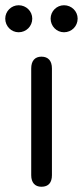

<svg xmlns="http://www.w3.org/2000/svg" viewBox="-42 -707 316 732"><path d="M116 5C143 5 156 -11 156 -39V-446C156 -475 142 -491 116 -491C91 -491 77 -475 77 -446V-39C77 -11 91 5 116 5ZM29 -584C58 -584 81 -607 81 -636C81 -664 58 -687 29 -687C1 -687 -22 -664 -22 -636C-22 -607 1 -584 29 -584ZM202 -584C231 -584 254 -607 254 -636C254 -664 231 -687 202 -687C174 -687 151 -664 151 -636C151 -607 174 -584 202 -584Z"/></svg>

Font: SN Pro Book
Style: Regular
Weight: 350
Designer: Tobias Whetton
Foundry: Supernotes
Version: Version 1.003;Glyphs 3.3 (3324)